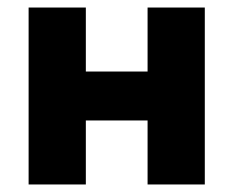

<svg xmlns="http://www.w3.org/2000/svg" viewBox="-20 -490 620 510"><path d="M524 0H372V-170H208V0H56V-470H208V-300H372V-470H524Z"/></svg>

Font: Kreadon
Style: Regular
Weight: 400
Designer: kohakuno
Foundry: StudioGnu
Version: Version 1.000;Glyphs 3.1.2 (3151)